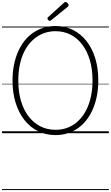

<svg xmlns="http://www.w3.org/2000/svg" viewBox="-20 -1362 1133 1963"><path d="M548 19Q449 19 368.5 -21Q288 -61 230 -134.5Q172 -208 140 -310.5Q108 -413 108 -539Q108 -623 122.5 -696.5Q137 -770 164 -832Q191 -894 229.5 -943Q268 -992 317 -1026Q366 -1060 424 -1078Q482 -1096 548 -1096Q646 -1096 726 -1056Q806 -1016 864 -942.5Q922 -869 953.5 -767Q985 -665 985 -539Q985 -455 970.5 -381.5Q956 -308 929 -245.5Q902 -183 863.5 -134Q825 -85 776.5 -51Q728 -17 670.5 1Q613 19 548 19ZM548 -35Q604 -35 653.5 -50.5Q703 -66 745 -96.5Q787 -127 820.5 -171Q854 -215 877.5 -271Q901 -327 913.5 -394.5Q926 -462 926 -539Q926 -655 898.5 -747.5Q871 -840 820.5 -906.5Q770 -973 701 -1008Q632 -1043 548 -1043Q491 -1043 441.5 -1027Q392 -1011 349.5 -980.5Q307 -950 273 -906.5Q239 -863 215.5 -807Q192 -751 179.5 -683.5Q167 -616 167 -539Q167 -423 194.5 -330Q222 -237 273 -171Q324 -105 393.5 -70Q463 -35 548 -35ZM490 -1148Q483 -1148 474 -1157Q465 -1166 465 -1173Q465 -1176 466 -1179Q467 -1182 471 -1186L633 -1333Q638 -1337 641 -1339.5Q644 -1342 649 -1342Q655 -1342 663 -1336.5Q671 -1331 676 -1323.5Q681 -1316 681 -1309Q681 -1305 680 -1302Q679 -1299 674 -1294L504 -1156Q499 -1153 496 -1150.5Q493 -1148 490 -1148ZM0 571H1093V581H0ZM0 -20H1093V0H0ZM0 -505H1093V-500H0ZM0 -1091H1093V-1081H0Z"/></svg>

Font: Playwrite PT Guides
Style: Regular
Weight: 400
Designer: Veronika Burian, José Scaglione
Foundry: TypeTogether
Version: Version 1.003